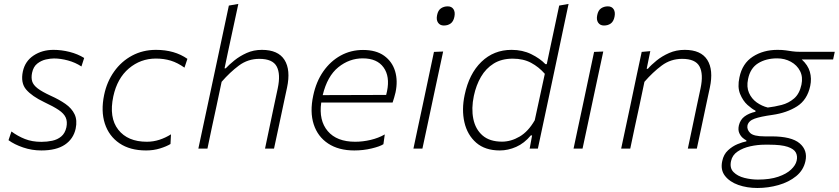

<svg xmlns="http://www.w3.org/2000/svg" viewBox="-20 -760 4290 982"><path d="M191.5 9.5Q143 9.5 98.2 -5.8Q53.5 -21 23.5 -43L38.5 -87.5Q71 -63.5 107.8 -49Q144.5 -34.5 191.5 -34.5Q220.5 -34.5 247.2 -40.2Q274 -46 293.2 -62Q312.5 -78 319.5 -108.5Q325.5 -138 316.2 -158.8Q307 -179.5 280.2 -197.5Q253.5 -215.5 206.5 -237.5Q143.5 -267.5 114 -301.8Q84.5 -336 97 -395Q108.5 -447.5 152 -476.2Q195.5 -505 253.5 -505Q294.5 -505 336 -494.5Q377.5 -484 410.5 -463.5L396.5 -420Q365.5 -440.5 327.5 -450.8Q289.5 -461 256 -461Q238 -461 214.5 -455.8Q191 -450.5 170.8 -434.8Q150.5 -419 144 -387.5Q139 -363 144.5 -344.2Q150 -325.5 172.2 -308.2Q194.5 -291 239 -270.5Q282.5 -251 314.8 -228.5Q347 -206 361.5 -175.5Q376 -145 367 -102Q355.5 -49.5 311.8 -20Q268 9.5 191.5 9.5Z M727 9.5Q645 9.5 591 -27.2Q537 -64 516.2 -128Q495.5 -192 512.5 -274Q526.5 -342 563.8 -394.2Q601 -446.5 656 -475.8Q711 -505 777.5 -505Q873 -505 938.5 -459L923.5 -414Q888.5 -439 853.5 -449.8Q818.5 -460.5 777.5 -460.5Q699 -460.5 639.2 -410Q579.5 -359.5 559.5 -267Q536.5 -158.5 584.8 -96.8Q633 -35 731 -35Q764 -35 795.5 -45.2Q827 -55.5 854.5 -73L852 -23.5Q831.5 -11 798.5 -0.8Q765.5 9.5 727 9.5Z M994.5 0Q1006.5 -56 1017.5 -108Q1028.5 -160 1041.5 -220L1100 -494Q1113.5 -557 1126 -616.2Q1138.5 -675.5 1150.5 -731.5L1199 -740Q1173.5 -620.5 1146 -494L1128.5 -410.5H1134.5Q1151.5 -429 1178.8 -451Q1206 -473 1241.5 -489Q1277 -505 1319.5 -505Q1402.5 -505 1435 -453.8Q1467.5 -402.5 1448 -311.5Q1443.5 -290.5 1439 -269.8Q1434.5 -249 1428.5 -220.5Q1415.5 -158.5 1404.5 -107.2Q1393.5 -56 1381.5 0H1335.5Q1347.5 -56.5 1358.2 -108Q1369 -159.5 1381.5 -219L1400.5 -308Q1416 -381 1395.2 -420Q1374.5 -459 1306.5 -459Q1248 -459 1202 -424.8Q1156 -390.5 1113.5 -341.5L1087.5 -218.5Q1074.5 -159 1063.5 -107.5Q1052.5 -56 1041 0Z M1792 9.5Q1712 9.5 1658.5 -25.8Q1605 -61 1584.5 -124.2Q1564 -187.5 1582 -271Q1597 -342.5 1633.5 -394.8Q1670 -447 1722.2 -475.8Q1774.5 -504.5 1836.5 -504.5Q1903.5 -504.5 1944.8 -474.8Q1986 -445 2000.8 -395.8Q2015.5 -346.5 2003 -287.5Q2000.5 -275.5 1996 -261Q1991.5 -246.5 1988 -235.5H1623Q1610 -144 1656.2 -89.5Q1702.5 -35 1796.5 -35Q1835.5 -35 1875.8 -44.5Q1916 -54 1948 -72.5L1941 -22.5Q1923.5 -11 1881 -0.8Q1838.5 9.5 1792 9.5ZM1835.5 -461.5Q1766.5 -461.5 1710.2 -416Q1654 -370.5 1630.5 -273.5L1955 -274.5Q1957.5 -284.5 1959.5 -293.5Q1975 -369 1941.8 -415.2Q1908.5 -461.5 1835.5 -461.5Z M2094.5 0Q2106.5 -56 2117.2 -107.2Q2128 -158.5 2141.5 -220.5L2152 -270Q2165.5 -333 2176.5 -386Q2187.5 -439 2199.5 -494.5L2246.5 -496.5Q2234 -439 2223 -386.8Q2212 -334.5 2198 -270L2187.5 -220.5Q2174.5 -159 2163.5 -107.5Q2152.5 -56 2140.5 0ZM2250 -629.5Q2230.5 -629.5 2220.5 -644Q2210.5 -658.5 2215.5 -682.5Q2220.5 -707.5 2235.5 -717.5Q2250.5 -727.5 2270 -727.5Q2290 -727.5 2299.5 -712.8Q2309 -698 2304 -674Q2299 -650 2284.8 -639.8Q2270.5 -629.5 2250 -629.5Z M2536.5 9.5Q2461 9.5 2415.5 -30.2Q2370 -70 2355.2 -134.8Q2340.5 -199.5 2356.5 -274.5Q2379 -382.5 2442.2 -443.8Q2505.5 -505 2596.5 -505Q2652.5 -505 2697.2 -483Q2742 -461 2769.5 -432H2776.5L2789.5 -494Q2803 -556 2815.5 -616Q2828 -676 2840 -731.5L2888 -740Q2875 -679 2862.2 -618.5Q2849.5 -558 2836 -494L2778 -220.5Q2764.5 -158.5 2753.8 -107.2Q2743 -56 2731 0H2689L2701.5 -67.5H2695Q2661.5 -27 2620 -8.8Q2578.5 9.5 2536.5 9.5ZM2547.5 -35.5Q2593.5 -35.5 2637.8 -61.5Q2682 -87.5 2715 -145L2766.5 -382.5Q2736 -417.5 2696.2 -438.8Q2656.5 -460 2602.5 -460Q2545.5 -460 2505.2 -435Q2465 -410 2440 -367Q2415 -324 2403.5 -269.5Q2390 -205.5 2400.8 -152.2Q2411.5 -99 2448 -67.2Q2484.5 -35.5 2547.5 -35.5Z M2913.5 0Q2925.5 -56 2936.2 -107.2Q2947 -158.5 2960.5 -220.5L2971 -270Q2984.5 -333 2995.5 -386Q3006.5 -439 3018.5 -494.5L3065.5 -496.5Q3053 -439 3042 -386.8Q3031 -334.5 3017 -270L3006.5 -220.5Q2993.5 -159 2982.5 -107.5Q2971.5 -56 2959.5 0ZM3069 -629.5Q3049.5 -629.5 3039.5 -644Q3029.5 -658.5 3034.5 -682.5Q3039.5 -707.5 3054.5 -717.5Q3069.5 -727.5 3089 -727.5Q3109 -727.5 3118.5 -712.8Q3128 -698 3123 -674Q3118 -650 3103.8 -639.8Q3089.5 -629.5 3069 -629.5Z M3157 0Q3169 -56 3180 -108Q3191 -160 3204 -220.5L3214.5 -270.5Q3224 -316 3236.2 -373.8Q3248.5 -431.5 3262 -494.5L3306 -498.5L3287.5 -408H3293.5Q3310 -427.5 3338 -450.2Q3366 -473 3402.5 -489Q3439 -505 3482 -505Q3565 -505 3597.5 -453.8Q3630 -402.5 3610.5 -311.5Q3606 -290.5 3601.5 -269.8Q3597 -249 3591 -220.5Q3578.5 -160 3567.2 -108Q3556 -56 3544 0H3498Q3510 -56.5 3520.8 -108Q3531.5 -159.5 3544 -219L3563 -308Q3578.5 -381 3557.8 -420Q3537 -459 3469 -459Q3410.5 -459 3364.5 -424.8Q3318.5 -390.5 3276 -341.5L3250.5 -220Q3237.5 -159.5 3226.2 -107.8Q3215 -56 3203.5 0Z M3854 201.5Q3800.5 201.5 3756 185.8Q3711.5 170 3687.8 139.2Q3664 108.5 3674 63.5Q3681 29.5 3703.5 8.8Q3726 -12 3752.2 -22.8Q3778.5 -33.5 3797.5 -37V-42Q3789.5 -45.5 3778.5 -55Q3767.5 -64.5 3760.8 -80.2Q3754 -96 3759 -118.5Q3766 -148 3788.2 -164.5Q3810.5 -181 3844 -188.5V-194Q3827 -202 3803.2 -223.2Q3779.5 -244.5 3765.2 -279.8Q3751 -315 3762 -364.5Q3776.5 -435.5 3830.2 -470.2Q3884 -505 3956.5 -505Q3981.5 -505 3998.5 -502.5Q4015.5 -500 4032.5 -497.5Q4049.5 -495 4074 -495H4249.5L4241 -456H4080.5Q4112.5 -427 4122.2 -392.5Q4132 -358 4124 -320.5Q4109 -249.5 4056.8 -216.2Q4004.5 -183 3931.5 -172.5Q3870 -164 3839.2 -153Q3808.5 -142 3803 -118.5Q3799 -98 3816.5 -80.2Q3834 -62.5 3891 -62.5H3926Q4028 -62.5 4069.8 -27Q4111.5 8.5 4099.5 64Q4089.5 110.5 4052 141Q4014.5 171.5 3961.8 186.5Q3909 201.5 3854 201.5ZM3907 -210Q3941.5 -214 3977.5 -223.2Q4013.5 -232.5 4041.2 -256.2Q4069 -280 4079 -326.5Q4087.5 -366 4072 -396.5Q4056.5 -427 4025 -444.2Q3993.5 -461.5 3955 -461.5Q3897.5 -461.5 3857.2 -436.2Q3817 -411 3806 -355.5Q3797.5 -315 3810.8 -285Q3824 -255 3850.2 -236.2Q3876.5 -217.5 3907 -210ZM3856.5 158.5Q3918 158.5 3960.2 144Q4002.5 129.5 4026 107.2Q4049.5 85 4054.5 62Q4060 39 4050.5 20.5Q4041 2 4008.8 -9Q3976.5 -20 3913.5 -20H3892.5Q3855 -20 3817.5 -11.8Q3780 -3.5 3752.8 14.8Q3725.5 33 3719 63.5Q3711 99.5 3731.8 120.2Q3752.5 141 3787.2 149.8Q3822 158.5 3856.5 158.5Z"/></svg>

Font: Commissioner ExtraLight
Style: Italic
Weight: 200
Italic angle: -12°
Designer: Kostas Bartsokas
Foundry: Kostas Bartsokas
Version: Version 1.000; ttfautohint (v1.8.3)